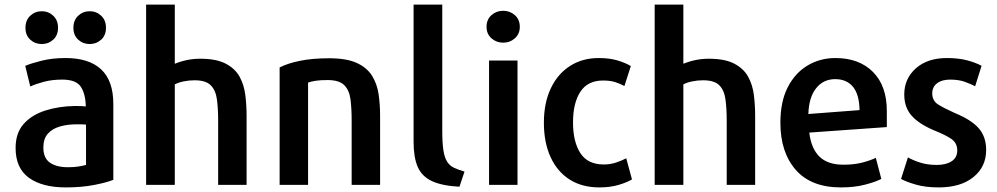

<svg xmlns="http://www.w3.org/2000/svg" viewBox="-20 -800 4348 837"><path d="M233 -679Q233 -712 212 -731.5Q191 -751 162 -751Q133 -751 112 -731.5Q91 -712 91 -679Q91 -646 112 -627Q133 -608 162 -608Q191 -608 212 -627Q233 -646 233 -679ZM442 -679Q442 -712 421 -731.5Q400 -751 371 -751Q342 -751 321 -731.5Q300 -712 300 -679Q300 -646 321 -627Q342 -608 371 -608Q400 -608 421 -627Q442 -646 442 -679ZM474 -16V-347Q474 -448 421 -497.5Q368 -547 266 -547Q208 -547 162 -535.5Q116 -524 90 -513L112 -423Q136 -434 171.5 -443.5Q207 -453 251 -453Q312 -453 332.5 -421.5Q353 -390 354 -336Q346 -337 333.5 -337.5Q321 -338 308 -338Q236 -337 177 -318Q118 -299 83 -259.5Q48 -220 48 -155Q48 -67 106 -25Q164 17 267 17Q335 17 389.5 6.5Q444 -4 474 -16ZM355 -81Q340 -77 321 -74Q302 -71 276 -71Q226 -71 197.5 -91Q169 -111 169 -157Q169 -195 188.5 -217Q208 -239 241 -248.5Q274 -258 312 -258Q324 -258 334.5 -258Q345 -258 355 -257Z M1055 6V-294Q1055 -341 1049.5 -385.5Q1044 -430 1024.5 -465.5Q1005 -501 964 -522.5Q923 -544 853 -544Q796 -544 742 -522V-780H617V6H742V-432Q756 -440 779.5 -445Q803 -450 828 -450Q877 -450 898.5 -428.5Q920 -407 925.5 -367.5Q931 -328 931 -274V6Z M1637 6V-295Q1637 -344 1630.5 -389Q1624 -434 1602 -469.5Q1580 -505 1535.5 -525.5Q1491 -546 1415 -546Q1342 -546 1288 -535Q1234 -524 1199 -506V6H1323V-440Q1337 -445 1357 -448Q1377 -451 1408 -451Q1459 -451 1481 -428.5Q1503 -406 1508 -366.5Q1513 -327 1513 -276V6Z M2005 -52Q1977 -60 1958.5 -69Q1940 -78 1929 -95.5Q1918 -113 1913 -144.5Q1908 -176 1908 -229V-780H1783V-181Q1783 -114 1801 -72.5Q1819 -31 1863 -10.5Q1907 10 1983 14Z M2246 -683Q2246 -715 2224.5 -734Q2203 -753 2173 -753Q2144 -753 2122.5 -734Q2101 -715 2101 -683Q2101 -652 2122.5 -633Q2144 -614 2173 -614Q2203 -614 2224.5 -633Q2246 -652 2246 -683ZM2236 6V-536H2112V6Z M2735 -18 2710 -110Q2691 -100 2666 -91.5Q2641 -83 2612 -83Q2542 -83 2510 -132.5Q2478 -182 2478 -266Q2478 -351 2510 -400Q2542 -449 2609 -449Q2640 -449 2662 -442Q2684 -435 2702 -425Q2704 -430 2710 -449.5Q2716 -469 2722.5 -488.5Q2729 -508 2730 -512Q2707 -526 2672 -536.5Q2637 -547 2590 -547Q2519 -547 2465 -512.5Q2411 -478 2381 -414.5Q2351 -351 2351 -265Q2351 -179 2380 -115.5Q2409 -52 2463 -17.5Q2517 17 2593 17Q2640 17 2677 6Q2714 -5 2735 -18Z M3272 6V-294Q3272 -341 3266.5 -385.5Q3261 -430 3241.5 -465.5Q3222 -501 3181 -522.5Q3140 -544 3070 -544Q3013 -544 2959 -522V-780H2834V6H2959V-432Q2973 -440 2996.5 -445Q3020 -450 3045 -450Q3094 -450 3115.5 -428.5Q3137 -407 3142.5 -367.5Q3148 -328 3148 -274V6Z M3846 -246V-316Q3846 -426 3785.5 -486.5Q3725 -547 3622 -547Q3555 -547 3500.5 -514.5Q3446 -482 3414 -419.5Q3382 -357 3382 -265Q3382 -136 3449 -59.5Q3516 17 3646 17Q3705 17 3751 5Q3797 -7 3822 -20L3798 -112Q3776 -101 3740 -91.5Q3704 -82 3657 -82Q3588 -82 3552 -117.5Q3516 -153 3508 -222ZM3727 -320 3504 -303Q3506 -375 3537.5 -415Q3569 -455 3621 -455Q3671 -455 3698.5 -421.5Q3726 -388 3727 -320Z M4279 -146Q4279 -204 4246.5 -241Q4214 -278 4143 -307Q4094 -329 4069 -345Q4044 -361 4044 -393Q4044 -421 4065 -437Q4086 -453 4122 -453Q4160 -453 4187 -443Q4214 -433 4231 -424Q4232 -427 4236 -440Q4240 -453 4245 -468.5Q4250 -484 4254 -497Q4258 -510 4259 -513Q4234 -527 4196 -537Q4158 -547 4108 -547Q4023 -547 3972.5 -502Q3922 -457 3922 -388Q3922 -333 3953 -297Q3984 -261 4049 -233Q4104 -211 4128.5 -193.5Q4153 -176 4153 -144Q4153 -113 4128.5 -97Q4104 -81 4064 -81Q4023 -81 3990.5 -91.5Q3958 -102 3938 -114L3908 -20Q3929 -8 3971.5 4.5Q4014 17 4072 17Q4168 17 4223.5 -28Q4279 -73 4279 -146Z"/></svg>

Font: Repo DemiBold
Style: Regular
Weight: 600
Designer: Stefan Peev
Foundry: Context Ltd
Version: Version 1.502